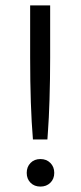

<svg xmlns="http://www.w3.org/2000/svg" viewBox="-20 -686 300 712"><path d="M93.3 -81.8Q107.4 -96.2 129.9 -96.2Q152.3 -96.2 166.7 -81.8Q181.2 -67.4 181.2 -44.9Q181.2 -22.5 166.7 -8.3Q152.3 5.9 129.9 5.9Q107.4 5.9 93.3 -8.3Q79.1 -22.5 79.1 -44.9Q79.1 -67.4 93.3 -81.8ZM91.8 -666H166V-472.2Q166 -392.1 163.6 -316.2Q161.1 -240.2 158.2 -204.6L155.8 -168.9H102.1Q91.8 -292.5 91.8 -472.2Z"/></svg>

Font: Gidolinya
Style: Regular
Weight: 400
Version: Version 1.0.3